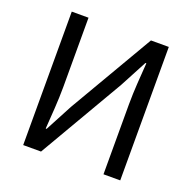

<svg xmlns="http://www.w3.org/2000/svg" viewBox="-129 -862 991 991"><g transform="rotate(20 366.5 -366.5)"><path d="M100 0H198L469 -465L548 -614H553C548 -540 541 -462 541 -385V0H633V-733H535L264 -269L185 -120H180C185 -194 192 -276 192 -352V-733H100Z"/></g></svg>

Font: Noto Sans CJK TC Regular
Style: Regular
Weight: 400
Designer: Ryoko NISHIZUKA (kana & ideographs); Paul D. Hunt (Latin, Greek & Cyrillic); Wenlong ZHANG (bopomofo); Sandoll Communica
Foundry: Adobe Systems Incorporated
Version: Version 1.001;PS 1.001;hotconv 1.0.78;makeotf.lib2.5.61930